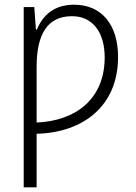

<svg xmlns="http://www.w3.org/2000/svg" viewBox="-20 -562 578 818"><path d="M296 -542C211 -542 163 -498 137 -436H133L126 -532H81V236H136V8C335 3 483 -111 483 -319C483 -458 412 -542 296 -542ZM287 -493C377 -493 426 -421 426 -318C426 -139 302 -47 136 -40V-277C136 -418 183 -493 287 -493Z"/></svg>

Font: Noto Sans SemiCondensed Light
Style: Regular
Weight: 300
Width: 4
Designer: Monotype Design Team
Foundry: Monotype Imaging Inc.
Version: Version 2.013